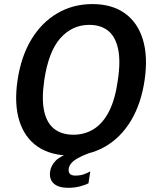

<svg xmlns="http://www.w3.org/2000/svg" viewBox="-20 -753 767 942"><path d="M315 168.5Q267 168.5 243.8 147.5Q220.5 126.5 226 88Q230 59.5 252.8 35.8Q275.5 12 334 -7L419 -2.5Q366 17.5 343.2 35Q320.5 52.5 317 74.5Q315 91 322.8 99.8Q330.5 108.5 350.5 108.5Q373.5 108.5 391.5 102Q409.5 95.5 423 88L414 146.5Q400.5 154 373.2 161.2Q346 168.5 315 168.5ZM324.5 10Q228 10 164.2 -34Q100.5 -78 74.8 -160.5Q49 -243 66 -359Q83.5 -476.5 134.2 -560Q185 -643.5 261.8 -688.2Q338.5 -733 433.5 -733Q528.5 -733 591.5 -688.5Q654.5 -644 680.5 -560.5Q706.5 -477 689.5 -360Q672.5 -244 622.5 -161Q572.5 -78 496.2 -34Q420 10 324.5 10ZM340 -92Q396 -92 440.2 -119.8Q484.5 -147.5 514.8 -206.2Q545 -265 558 -358.5Q572.5 -453.5 559.2 -513.8Q546 -574 510 -602.5Q474 -631 418 -631Q334.5 -631 276.2 -565.8Q218 -500.5 197 -358.5Q183.5 -265 197 -206.2Q210.5 -147.5 247.2 -119.8Q284 -92 340 -92Z"/></svg>

Font: Public Sans Thin SemiBold
Style: Italic
Weight: 600
Italic angle: -8°
Version: Version 2.001